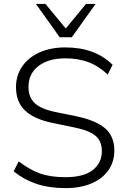

<svg xmlns="http://www.w3.org/2000/svg" viewBox="-20 -956 653 984"><path d="M316 8Q231 8 166 -14Q101 -36 50 -78L76 -129Q130 -87 183.5 -67.5Q237 -48 315 -48Q409 -48 455.5 -84.5Q502 -121 502 -181Q502 -233 469 -260.5Q436 -288 356 -304L254 -325Q157 -344 109.5 -388.5Q62 -433 62 -509Q62 -570 94 -616Q126 -662 183 -687.5Q240 -713 315 -713Q467 -713 557 -624L532 -574Q485 -618 433 -637.5Q381 -657 315 -657Q228 -657 177 -617.5Q126 -578 126 -511Q126 -457 158.5 -427Q191 -397 264 -382L367 -361Q470 -340 518 -299Q566 -258 566 -184Q566 -127 535.5 -83.5Q505 -40 449 -16Q393 8 316 8ZM286 -765 164 -936H213L317 -810L421 -936H470L348 -765Z"/></svg>

Font: Mulish Light
Style: Regular
Weight: 300
Designer: Vernon Adams
Foundry: Vernon Adams
Version: Version 3.603; ttfautohint (v1.8.3)